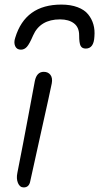

<svg xmlns="http://www.w3.org/2000/svg" viewBox="-20 -774 435 842"><path d="M249 -753.9Q290 -753.9 320.3 -742.4Q350.6 -731 366.7 -710.9Q382.8 -690.9 389.6 -666.7Q396.5 -642.6 394 -613.8Q391.6 -561 356 -561Q339.8 -561 333.5 -573Q327.1 -585 327.1 -619.1Q327.1 -654.3 304.4 -671.6Q281.7 -689 243.2 -689Q156.2 -689 125 -618.2Q109.4 -581.5 98.1 -568.8Q86.9 -556.2 71.8 -556.2Q53.2 -556.2 46.4 -572Q39.6 -587.9 46.9 -608.9Q90.8 -753.9 249 -753.9ZM84 47.9Q66.9 47.9 58.8 28.6Q50.8 9.3 56.2 -16.1Q81.5 -144 103.8 -263.7Q126 -383.3 132.8 -418.9Q141.1 -459 171.9 -459Q190.9 -459 201.2 -445.6Q211.4 -432.1 207 -408.2Q198.7 -366.7 159.7 -192.4Q120.6 -18.1 112.8 20Q107.9 47.9 84 47.9Z"/></svg>

Font: Shantell Sans Bouncy
Style: Italic
Weight: 300
Italic angle: -11.31°
Designer: Stephen Nixon, Anya Danilova, Shantell Martin
Foundry: Arrow Type
Version: Version 1.006;[9816181b4]